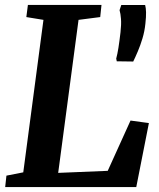

<svg xmlns="http://www.w3.org/2000/svg" viewBox="-20 -763 649 783"><path d="M1.1 0 6.2 -46.7 74.9 -60.2 157.2 -682 87.4 -693.4 93.8 -743H393.9L388.7 -693.4L300.3 -682L217.3 -58L419.3 -66.3L512.3 -271.4L587.2 -261L535.7 0ZM523.3 -512.1 456.2 -513 453.9 -524Q458.9 -542.3 462.9 -567.6Q466.9 -592.8 471.4 -631.2Q475.1 -663.7 473.4 -685.8Q471.7 -707.9 467.6 -721.6L474.6 -742.5H571.9Q575.2 -730.6 575.6 -713Q576.1 -695.4 572.9 -666.3Q569.7 -635.1 561 -606.3Q552.3 -577.6 542.1 -553.6Q531.9 -529.6 523.3 -512.1Z"/></svg>

Font: Merriweather Light
Style: Italic
Weight: 300
Italic angle: -7.8°
Designer: Eben Sorkin
Foundry: Eben Sorkin
Version: Version 2.101